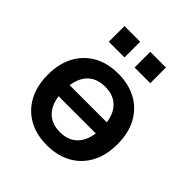

<svg xmlns="http://www.w3.org/2000/svg" viewBox="-195 -849 996 996"><g transform="rotate(45 303.0 -351.0)"><path d="M303.1 10Q225 10 168 -22Q111 -54 79.5 -112.8Q48 -171.7 48 -252.8Q48 -334 79.5 -392.5Q111 -451 168.2 -483Q225.4 -515 303.2 -515Q381 -515 438.5 -483Q496 -451 527.5 -392.4Q559 -333.7 559 -252.9Q559 -172 527.5 -113Q496 -54 438.6 -22Q381.2 10 303.1 10ZM303 -86Q370 -86 406 -129.5Q442 -173 442 -253.2Q442 -333.5 406 -376.2Q370 -419 303 -419Q236 -419 200 -376.2Q164 -333.5 164 -253.2Q164 -173 200 -129.5Q236 -86 303 -86ZM126 -213V-294H482V-213ZM340 -597V-712H455V-597ZM151 -597V-712H266V-597Z"/></g></svg>

Font: Mulish ExtraLight
Style: Regular
Weight: 200
Designer: Vernon Adams
Foundry: Vernon Adams
Version: Version 3.603